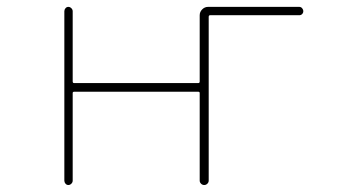

<svg xmlns="http://www.w3.org/2000/svg" viewBox="-20 -564 1040 561"><path d="M563.5 -36.1V-292Q563.5 -295.9 559.6 -295.9H196.3Q192.4 -295.9 192.4 -292V-36.1Q192.4 -31.2 188.5 -27.3Q184.6 -23.4 179.7 -23.4Q174.8 -23.4 171.4 -27.3Q168 -31.2 168 -36.1V-531.2Q168 -536.1 171.4 -540Q174.8 -543.9 179.7 -543.9Q184.6 -543.9 188.5 -540Q192.4 -536.1 192.4 -531.2V-326.2Q192.4 -321.3 196.3 -321.3H559.6Q563.5 -321.3 563.5 -326.2V-519.5Q563.5 -529.3 570.8 -536.6Q578.1 -543.9 587.9 -543.9H854.5Q859.4 -543.9 862.8 -540Q866.2 -536.1 866.2 -531.2Q866.2 -526.4 862.8 -522.9Q859.4 -519.5 854.5 -519.5H593.8Q589.8 -519.5 589.8 -514.6V-36.1Q589.8 -31.2 585.9 -27.3Q582 -23.4 576.7 -23.4Q571.3 -23.4 567.4 -27.3Q563.5 -31.2 563.5 -36.1Z"/></svg>

Font: Rounded Mgen+ 1m thin
Style: Regular
Weight: 100
Designer: [Source Han Sans]
Ryoko NISHIZUKA  (kana & ideographs); Paul D. Hunt (Latin, Greek & Cyrillic); Wenlong ZHANG  (bopomofo
Version: Version 1.059.20150602